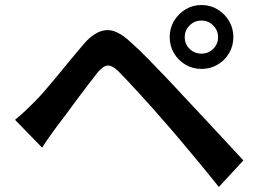

<svg xmlns="http://www.w3.org/2000/svg" viewBox="-20 -757 1040 766"><path d="M717 -609Q717 -581 736.5 -562Q756 -543 784 -543Q811 -543 830.5 -562Q850 -581 850 -609Q850 -636 830.5 -655.5Q811 -675 784 -675Q756 -675 736.5 -655.5Q717 -636 717 -609ZM657 -609Q657 -644 674 -673Q691 -702 720 -719.5Q749 -737 784 -737Q819 -737 848 -719.5Q877 -702 894 -673Q911 -644 911 -609Q911 -574 894 -545Q877 -516 848 -499Q819 -482 784 -482Q749 -482 720 -499Q691 -516 674 -545Q657 -574 657 -609ZM40 -279Q62 -297 79.5 -313.5Q97 -330 119 -352Q137 -370 159.5 -396Q182 -422 208 -453.5Q234 -485 261 -518Q288 -551 313 -580Q356 -631 400.5 -636.5Q445 -642 501 -589Q535 -559 570.5 -522.5Q606 -486 641 -449.5Q676 -413 705 -381Q739 -345 781.5 -299.5Q824 -254 868.5 -206Q913 -158 951 -117L853 -11Q819 -54 781 -100Q743 -146 706 -190Q669 -234 639 -268Q617 -294 590.5 -323.5Q564 -353 538 -381.5Q512 -410 489.5 -434Q467 -458 453 -472Q427 -497 409 -495.5Q391 -494 368 -466Q352 -446 331.5 -419Q311 -392 289 -362.5Q267 -333 246.5 -305Q226 -277 210 -257Q194 -235 177 -211Q160 -187 148 -168Z"/></svg>

Font: Noto Sans TC SemiBold
Style: Regular
Weight: 600
Designer: Ryoko NISHIZUKA  (kana, bopomofo & ideographs); Paul D. Hunt (Latin, Greek & Cyrillic); Sandoll Communications , Soo-you
Foundry: Adobe
Version: Version 2.004-H2;hotconv 1.0.118;makeotfexe 2.5.65603